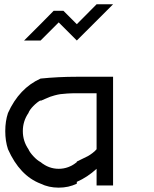

<svg xmlns="http://www.w3.org/2000/svg" viewBox="-20 -853 707 883"><path d="M424.2 -76.7Q382.5 -38.3 333.3 -16.7V-8.3Q295.8 10 250 10Q204.2 10 166.7 -8.3Q70.8 -45 16.7 -166.7Q4.2 -204.2 4.2 -250Q4.2 -295.8 16.7 -333.3Q68.3 -447.5 166.7 -491.7Q248.3 -500 333.3 -500H500V0H424.2ZM333.3 -107.5V-110Q340.8 -114.2 357.9 -122.1Q375 -130 384.2 -135Q393.3 -140 405 -148.8Q416.7 -157.5 424.2 -166.7V-424.2H333.3Q309.2 -424.2 289.2 -422.9Q269.2 -421.7 257.5 -420Q245.8 -418.3 230.8 -414.2Q215.8 -410 210.4 -407.9Q205 -405.8 188.8 -398.8Q172.5 -391.7 166.7 -389.2V-391.7Q150.8 -383.3 133.3 -365.4Q115.8 -347.5 110.8 -333.3Q85 -295.8 85 -250Q85 -204.2 110.8 -166.7Q116.7 -152.5 133.8 -134.2Q150.8 -115.8 166.7 -107.5Q204.2 -76.7 250 -76.7Q295.8 -76.7 333.3 -107.5ZM333.3 -666.7 250 -750 166.7 -666.7H90.8Q174.2 -749.2 226.7 -803.3H271.7L333.3 -741.7L424.2 -833.3H500Z"/></svg>

Font: 0xA000-Mono
Style: Mono
Weight: 400
Version: Version 0.1